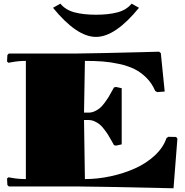

<svg xmlns="http://www.w3.org/2000/svg" viewBox="-20 -1010 1000 1040"><path d="M307.1 -990.2Q335.4 -955.6 384.3 -942.9Q433.1 -930.2 500 -930.2Q566.9 -930.2 615.7 -942.9Q664.6 -955.6 692.9 -990.2L732.9 -967.8Q604.5 -810.1 500 -810.1Q395.5 -810.1 267.1 -967.8ZM120.1 -680.2Q81.1 -680.2 42 -672.9L25.9 -669.9L18.1 -676.8L20 -711.9L27.8 -720.2H400.9Q436.5 -720.2 546.6 -722.7Q656.7 -725.1 749 -727.5L841.8 -730L851.1 -722.2L872.1 -514.2L832 -511.2L820.8 -517.1Q803.7 -558.1 773.4 -588.4Q743.2 -618.7 708 -636Q672.9 -653.3 625.7 -663.6Q578.6 -673.8 536.1 -677Q493.7 -680.2 439.9 -680.2L435.1 -399.9H460Q477.1 -399.9 493.7 -407.7Q510.3 -415.5 521.7 -425.3Q533.2 -435.1 546.6 -453.1Q560.1 -471.2 566.7 -481.9Q573.2 -492.7 584 -512.5Q594.7 -532.2 597.2 -536.1L607.9 -539.1L639.2 -532.2V-228L607.9 -221.2L597.2 -224.1Q595.2 -228 584 -247.8Q572.8 -267.6 566.4 -278.1Q560.1 -288.6 546.6 -306.6Q533.2 -324.7 521.7 -334.5Q510.3 -344.2 493.7 -352.1Q477.1 -359.9 460 -359.9H435.1L439.9 -40Q508.8 -40 579.3 -55.2Q649.9 -70.3 711.4 -97.9Q772.9 -125.5 818.8 -168.2Q864.7 -210.9 881.8 -262.2L892.1 -269L934.1 -268.1L940.9 -258.8L919.9 9.8Q480 0 399.9 0H27.8L20 -7.8L18.1 -43L25.9 -49.8L42 -46.9Q78.1 -40 120.1 -40Z"/></svg>

Font: Yokawerad
Style: Regular
Weight: 500
Designer: gluk
Foundry: gluk
Version: Version 0.79